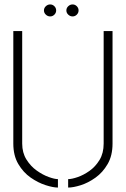

<svg xmlns="http://www.w3.org/2000/svg" viewBox="-20 -840 567 865"><path d="M307 -766Q296 -766 287.5 -774Q279 -782 279 -793Q279 -804 287.5 -812Q296 -820 307 -820Q318 -820 326 -812Q334 -804 334 -793Q334 -782 326 -774Q318 -766 307 -766ZM206 -766Q195 -766 186.5 -774Q178 -782 178 -793Q178 -804 186.5 -812Q195 -820 206 -820Q217 -820 225 -812Q233 -804 233 -793Q233 -782 225 -774Q217 -766 206 -766ZM241 5Q219 5 185 -6Q151 -17 118 -40Q85 -63 62.5 -101Q40 -139 40 -193V-700H80V-193Q80 -152 99 -121.5Q118 -91 145.5 -71.5Q173 -52 199.5 -42.5Q226 -33 241 -33ZM287 5V-33Q303 -33 329.5 -42Q356 -51 383 -70Q410 -89 428.5 -119.5Q447 -150 447 -193V-700H487V-193Q487 -139 465 -101Q443 -63 410 -39.5Q377 -16 343.5 -5.5Q310 5 287 5Z"/></svg>

Font: Stick No Bills ExtraLight
Style: Regular
Weight: 200
Designer: Kosala Senevirathne, Siva Puranthara, Lasantha Premarathna, Tharique Azeez
Foundry: mooniak
Version: Version 2.000